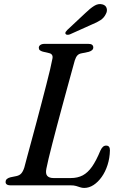

<svg xmlns="http://www.w3.org/2000/svg" viewBox="-20 -917 600 950"><path d="M329.4 0H33Q18.5 0 12.6 -5.2Q6.7 -10.4 7.9 -18.4Q8.2 -26.6 14.8 -32Q21.5 -37.3 32.2 -39.9L60.7 -45.7Q76.7 -49 85.3 -58.9Q94 -68.7 100.3 -88.1Q106.1 -110 115.4 -145Q124.8 -180 136.6 -223.2Q148.4 -266.4 161 -313.8Q173.6 -361.3 185.9 -408.3Q198.3 -455.4 209.1 -497.7Q220 -540.1 227.9 -573.3Q235.8 -606.6 239.3 -626.3Q241.8 -637.6 237.8 -644.4Q233.9 -651.3 224.8 -653.7L191.8 -661.5Q182.6 -664.2 177.3 -668.4Q172 -672.7 172 -680.4Q172 -689.3 179.7 -694.6Q187.4 -700 201.2 -700H416.8Q430.4 -700 436 -695.1Q441.6 -690.2 441.6 -682.2Q441.6 -673.9 434.9 -668.4Q428.1 -663 418.6 -660.4L383.1 -653.1Q370.2 -650.8 362.9 -642.8Q355.5 -634.9 350 -618Q343.5 -594.4 333.5 -558.2Q323.5 -522 311.6 -478.3Q299.6 -434.7 286.9 -387.5Q274.2 -340.4 261.8 -293.9Q249.4 -247.4 238.9 -206.2Q228.3 -165 220.6 -133Q212.8 -100.9 209.5 -82.8Q204.3 -57.4 213.9 -46.7Q223.5 -36 245.3 -36H330.2Q364 -36 389.3 -49.3Q414.5 -62.6 435.4 -92.4Q456.2 -122.1 476.7 -171.9Q482.8 -184.9 489.6 -190.8Q496.3 -196.6 504.9 -196.6Q515.2 -196.6 519.7 -190.4Q524.1 -184.1 523.9 -173.2Q523.1 -134.8 512.2 -100.9Q501.3 -66.9 483.2 -41.5Q465.1 -16.1 442.9 -1.6Q420.7 12.9 396.6 12.9Q385.9 12.9 376.6 9.6Q367.3 6.3 356.5 3.2Q345.6 0 329.4 0ZM401.8 -851.9Q425.6 -875.2 445.8 -887.8Q465.9 -900.4 485.9 -895.5Q503.1 -891.3 507.6 -876.8Q512 -862.2 503.5 -847.3Q494.9 -829 477.5 -817.5Q460 -806 434.5 -795.8L325.5 -746.8Q319.4 -744.5 313 -744.9Q306.5 -745.3 304.3 -749.3Q301.8 -754 305.1 -759.3Q308.5 -764.5 313.7 -769.5Z"/></svg>

Font: Fraunces
Style: Italic
Weight: 900
Italic angle: -16°
Version: Version 1.000;[0bf87f6ff]